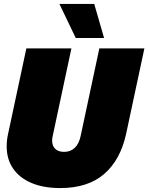

<svg xmlns="http://www.w3.org/2000/svg" viewBox="-20 -944 754 976"><path d="M14 -200Q14 -232 21 -263L114 -698H343L248 -253Q245 -241 245 -230Q245 -202 261 -187Q277 -172 306 -172Q339 -172 360.5 -193Q382 -214 390 -253L485 -698H714L621 -263Q592 -131 509.5 -59.5Q427 12 286 12Q202 12 141 -13.5Q80 -39 47 -86.5Q14 -134 14 -200ZM365 -751 282 -924H459L509 -751Z"/></svg>

Font: Azeret Mono Black
Style: Italic
Weight: 900
Italic angle: -12°
Designer: Martin Vácha
Foundry: Displaay
Version: Version 1.000; Glyphs 3.0.3, build 3074